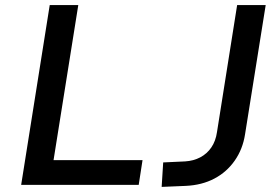

<svg xmlns="http://www.w3.org/2000/svg" viewBox="-20 -725 1093 753"><path d="M63 0 175 -705H287L190 -97H539L524 0ZM614 8 620 -88 706 -92Q739 -94 765.5 -108Q792 -122 809 -147Q826 -172 831 -207L910 -705H1022L941 -198Q932 -140 900.5 -95Q869 -50 820.5 -24.5Q772 1 709 4Z"/></svg>

Font: Nunito Sans 7pt SemiBold
Style: Italic
Weight: 600
Italic angle: -9°
Designer: Vernon Adams
Foundry: Vernon Adams
Version: Version 3.101;gftools[0.9.27]